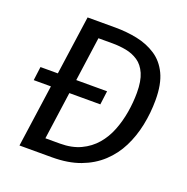

<svg xmlns="http://www.w3.org/2000/svg" viewBox="-124 -805 897 921"><g transform="rotate(20 324.5 -344.5)"><path d="M129 -388H378L369 -318H29L38 -388ZM169 -689H310Q369 -689 422.5 -678Q476 -667 519 -639Q562 -611 586.5 -560Q611 -509 611 -428Q611 -362 598 -299Q585 -236 558 -182Q531 -128 487 -87Q443 -46 381.5 -23Q320 0 238 0H72ZM324 -613H252L177 -75H252Q312 -75 356.5 -96Q401 -117 431.5 -152.5Q462 -188 480 -234Q498 -280 506.5 -330.5Q515 -381 515 -430Q515 -490 499 -526.5Q483 -563 455.5 -581.5Q428 -600 394 -606.5Q360 -613 324 -613Z"/></g></svg>

Font: Fira Sans Variable
Style: Italic
Weight: 397
Italic angle: -8°
Designer: Carrois Corporate & Edenspiekermann AG
Foundry: Carrois Corporate GbR & Edenspiekermann AG
Version: Version 4.202